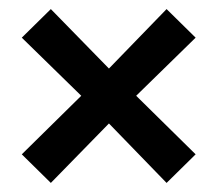

<svg xmlns="http://www.w3.org/2000/svg" viewBox="-20 -534 481 423"><path d="M220 -262 347 -131 411 -194 280 -323 411 -451 347 -514 220 -383 92 -514 28 -451 159 -323 28 -194 92 -131Z"/></svg>

Font: Noto Sans Devanagari ExtraCondensed SemiBold
Style: Regular
Weight: 600
Width: 2
Designer: Jelle Bosma - Monotype Design Team
Foundry: Monotype Imaging Inc.
Version: Version 2.004